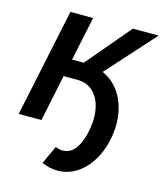

<svg xmlns="http://www.w3.org/2000/svg" viewBox="-110 -606 766 897"><g transform="rotate(15 273.0 -157.0)"><path d="M337 -291Q383 -271 413.5 -230.5Q444 -190 456 -134.5Q468 -79 458 -15Q447 53 417 103.5Q387 154 344.5 181.5Q302 209 251 209Q232 209 213 204.5Q194 200 176 192L216 105Q236 112 251 112Q291 112 316 74Q341 36 350 -25Q359 -81 347.5 -126.5Q336 -172 306.5 -198.5Q277 -225 232 -225H166L119 0H9L119 -523H229L184 -310H221Q226 -310 231.5 -310Q237 -310 241 -310L421 -523H546Z"/></g></svg>

Font: Raleway SemiBold
Style: Italic
Weight: 600
Italic angle: -12°
Designer: Matt McInerney, Pablo Impallari, Rodrigo Fuenzalida
Foundry: Matt McInerney, Pablo Impallari, Rodrigo Fuenzalida
Version: Version 4.026